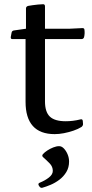

<svg xmlns="http://www.w3.org/2000/svg" viewBox="-20 -628 436 909"><path d="M180 261Q172 263 166 254L163 249Q159 241 168 237Q193 227 211.5 212.5Q230 198 230 181Q230 161 215.5 146Q201 131 184 116Q177 110 183 102Q191 93 204 84.5Q217 76 232 70Q247 64 260 64Q272 64 282.5 75Q293 86 300 102.5Q307 119 307 137Q307 165 294 186.5Q281 208 261 223Q241 238 219.5 247Q198 256 180 261ZM239 7Q170 7 135.5 -31.5Q101 -70 101 -146V-482L103 -492V-588Q103 -597 113 -600Q123 -602 135 -603.5Q147 -605 160 -606.5Q173 -608 184 -608Q193 -608 193 -598V-148Q193 -98 216 -76Q239 -54 291 -54Q307 -54 324.5 -56Q342 -58 362 -63Q371 -65 372 -55L373 -42Q374 -34 366 -27Q350 -17 328 -9.5Q306 -2 283 2.5Q260 7 239 7ZM38 -443Q30 -443 31 -453L35 -474Q37 -483 47 -484L103 -492H309L371 -495Q380 -495 380 -485Q381 -477 380.5 -468.5Q380 -460 378 -452Q375 -443 366 -443Z"/></svg>

Font: Hahmlet
Style: Regular
Weight: 400
Designer: Minjoo Ham & Mark Frömberg
Foundry: hypertype
Version: Version 1.001; ttfautohint (v1.8.3)